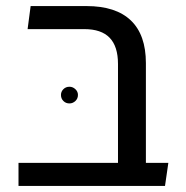

<svg xmlns="http://www.w3.org/2000/svg" viewBox="-20 -613 612 633"><path d="M369 0V-402Q369 -460 341.5 -488.5Q314 -517 258 -517H71L81 -593H265Q362 -593 411.5 -545.5Q461 -498 461 -405V-66Q457 -48 446.5 -32Q436 -16 423 0ZM41 0V-76H535L524 0ZM209 -272Q197 -272 189 -280Q181 -288 181 -300Q181 -311 189 -319Q197 -327 209 -327Q220 -327 228.5 -319Q237 -311 237 -300Q237 -288 228.5 -280Q220 -272 209 -272Z"/></svg>

Font: Noto Sans Hebrew Thin
Style: Regular
Weight: 400
Version: Version 3.001